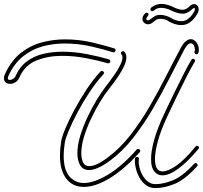

<svg xmlns="http://www.w3.org/2000/svg" viewBox="-24 -948 1036 980"><path d="M431 -80Q400 -80 385.5 -104Q371 -128 371 -166Q371 -207 385.5 -254.5Q400 -302 422.5 -350Q445 -398 470 -439Q495 -480 517 -508Q522 -514 535 -531.5Q548 -549 563.5 -571.5Q579 -594 590 -616.5Q601 -639 601 -655Q601 -665 596 -670Q593 -673 593 -677Q593 -682 599 -685.5Q605 -689 610 -684Q621 -674 621 -656Q621 -636 610 -612Q599 -588 583.5 -564.5Q568 -541 554 -522.5Q540 -504 533 -495Q511 -468 486.5 -427.5Q462 -387 440 -340.5Q418 -294 404.5 -249Q391 -204 391 -166Q391 -140 399.5 -120Q408 -100 433 -100Q448 -100 471 -110Q494 -120 527 -145Q589 -191 641.5 -258.5Q694 -326 739 -403.5Q784 -481 823.5 -559Q863 -637 899 -704Q912 -728 925 -738Q938 -748 950 -748Q967 -748 979 -731Q991 -714 991 -695Q991 -686 988 -677Q985 -671 979 -671Q975 -671 971 -675Q967 -679 969 -685Q971 -689 971 -694Q971 -705 965.5 -716Q960 -727 949 -727Q942 -727 934 -719.5Q926 -712 916 -694Q880 -625 840 -546.5Q800 -468 754.5 -390Q709 -312 655.5 -244Q602 -176 539 -129Q505 -104 478 -92Q451 -80 431 -80ZM27 -520Q14 -520 5 -527.5Q-4 -535 -4 -548Q-4 -553 -3 -558Q-2 -563 1 -569Q33 -639 82 -677.5Q131 -716 189 -731.5Q247 -747 307 -747Q381 -747 448 -731Q515 -715 559 -701Q566 -698 566 -691Q566 -687 562.5 -683.5Q559 -680 553 -681Q507 -696 441.5 -711Q376 -726 305 -726Q248 -726 194 -711.5Q140 -697 94.5 -661Q49 -625 19 -561Q16 -554 16 -549Q16 -540 26 -540Q34 -540 43 -545.5Q52 -551 56 -561Q77 -608 113.5 -635Q150 -662 196.5 -673Q243 -684 293 -684Q358 -684 421.5 -671.5Q485 -659 532 -645Q539 -642 539 -635Q539 -631 535.5 -627.5Q532 -624 527 -625Q478 -639 416 -651Q354 -663 293 -663Q222 -663 162.5 -639.5Q103 -616 75 -553Q68 -536 54.5 -528Q41 -520 27 -520ZM806 -53Q783 -53 768 -68Q747 -89 747 -136Q747 -177 763 -234.5Q779 -292 812 -362Q817 -373 832.5 -406Q848 -439 869.5 -482.5Q891 -526 913 -569.5Q935 -613 953 -643Q956 -648 961 -648Q966 -648 970 -643.5Q974 -639 970 -633Q952 -603 930 -560Q908 -517 887 -473.5Q866 -430 850.5 -397.5Q835 -365 830 -354Q796 -281 781.5 -226.5Q767 -172 767 -137Q767 -97 782 -82Q791 -73 806 -73Q832 -73 874.5 -101.5Q917 -130 974 -200Q977 -204 982 -204Q987 -204 990.5 -198.5Q994 -193 989 -188Q935 -123 887.5 -88Q840 -53 806 -53ZM404 6Q347 6 314.5 -36Q282 -78 282 -154Q282 -186 288 -225Q291 -247 308.5 -289.5Q326 -332 354 -384.5Q382 -437 416.5 -489.5Q451 -542 489 -583Q492 -586 496 -586Q502 -586 505.5 -580.5Q509 -575 504 -569Q467 -529 433 -477.5Q399 -426 372 -375Q345 -324 327.5 -282.5Q310 -241 307 -221Q301 -184 301 -154Q301 -81 330.5 -47.5Q360 -14 404 -14Q456 -14 526.5 -56Q597 -98 674 -185Q677 -188 681 -188Q687 -188 690.5 -182.5Q694 -177 689 -171Q611 -84 537 -39Q463 6 404 6ZM769 12Q741 12 720.5 -3.5Q700 -19 687 -43Q674 -67 668.5 -92.5Q663 -118 665 -138Q667 -147 675 -147Q685 -147 685 -138Q685 -134 684.5 -131Q684 -128 684 -124Q684 -99 694.5 -72Q705 -45 724.5 -26.5Q744 -8 769 -8Q810 -8 859 -28Q908 -48 967 -112Q970 -116 975 -116Q980 -116 983.5 -110Q987 -104 982 -99Q920 -31 867.5 -9.5Q815 12 769 12ZM901 -820Q883 -820 866 -826Q849 -832 839 -838Q820 -852 795 -852Q781 -852 773.5 -847Q766 -842 756 -834Q745 -824 732 -824Q720 -824 711.5 -832Q703 -840 703 -852Q703 -866 716 -879Q720 -883 725 -883Q734 -883 734 -874Q734 -869 730 -865Q723 -858 723 -852Q723 -844 731 -844Q737 -844 744 -850Q752 -856 763.5 -864Q775 -872 795 -872Q810 -872 826 -866.5Q842 -861 851 -855Q860 -849 874 -844.5Q888 -840 901 -840Q921 -840 935.5 -851Q950 -862 958.5 -875Q967 -888 969 -893Q971 -899 971 -901Q971 -907 967 -907Q963 -907 959 -903Q934 -878 908 -878Q895 -878 879 -883Q863 -888 853 -893Q842 -899 827 -903.5Q812 -908 800 -908Q787 -908 779 -905Q771 -902 761 -894Q757 -891 753 -891Q744 -891 744 -901Q744 -908 749 -910Q771 -928 800 -928Q816 -928 834 -922.5Q852 -917 862 -911Q872 -906 885.5 -902Q899 -898 908 -898Q926 -898 945 -917Q955 -927 967 -927Q977 -927 983.5 -919.5Q990 -912 990 -900Q990 -893 987 -885Q985 -880 974.5 -864Q964 -848 945.5 -834Q927 -820 901 -820Z"/></svg>

Font: Neonderthaw
Style: Regular
Weight: 400
Designer: Robert E. Leuschke
Foundry: Robert E. Leuschke
Version: Version 1.010; ttfautohint (v1.8.3)